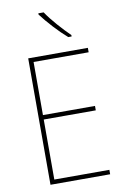

<svg xmlns="http://www.w3.org/2000/svg" viewBox="-102 -1009 692 1068"><g transform="rotate(-10 244.0 -475.5)"><path d="M431 0H94V-714H431V-689H120V-389H414V-364H120V-25H431ZM223 -951Q247 -915 284 -873Q321 -831 353 -800V-792H334Q298 -823 258.5 -866Q219 -909 193 -944V-951Z"/></g></svg>

Font: Noto Sans Khmer UI SemiCondensed Thin
Style: Regular
Weight: 100
Width: 4
Designer: Danh Hong and the Monotype Design Team
Foundry: Monotype Imaging Inc.
Version: Version 2.002; ttfautohint (v1.8.4.7-5d5b)